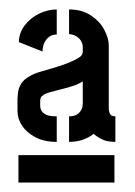

<svg xmlns="http://www.w3.org/2000/svg" viewBox="-20 -724 285 406"><path d="M19 -338V-396H222V-338ZM100 -424Q73 -424 54.5 -434Q36 -444 26.5 -458.5Q17 -473 17 -489V-515Q17 -519 18 -528Q19 -537 24.5 -546.5Q30 -556 43 -563Q51 -568 64.5 -572Q78 -576 93.5 -580.5Q109 -585 123 -590.5Q137 -596 146 -601.5Q155 -607 155 -614V-624Q155 -632 151 -638Q147 -644 141 -647.5Q135 -651 126 -652V-704Q153 -704 172 -691.5Q191 -679 200.5 -661Q210 -643 210 -628V-494Q210 -491 212 -484.5Q214 -478 224 -478V-424Q207 -424 196.5 -429Q186 -434 178 -441Q168 -433 155 -428.5Q142 -424 126 -424V-478Q136 -478 142 -481.5Q148 -485 151.5 -491Q155 -497 155 -505V-552Q146 -546 133.5 -542Q121 -538 108.5 -535Q96 -532 85.5 -529Q75 -526 72 -523Q65 -520 65 -511V-501Q65 -493 69 -488Q73 -483 80 -480.5Q87 -478 100 -478ZM70 -615 20 -635Q20 -654 32 -670Q44 -686 62.5 -695Q81 -704 100 -704V-651Q91 -651 84.5 -646.5Q78 -642 74 -634Q70 -626 70 -615Z"/></svg>

Font: Stick No Bills ExtraLight
Style: Bold
Weight: 700
Version: Version 2.000